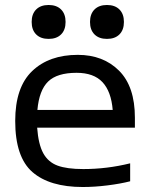

<svg xmlns="http://www.w3.org/2000/svg" viewBox="-20 -736 592 770"><path d="M521 -264V-224H129Q134 -157 153.5 -121.5Q173 -86 210.5 -72Q248 -58 314 -58Q409 -58 502 -81V-9Q463 1 411 7.5Q359 14 312 14Q179 14 110 -46Q41 -106 41 -251Q41 -386 109 -451Q177 -516 292 -516Q394 -516 457.5 -452.5Q521 -389 521 -264ZM130 -295H432Q426 -369 391 -406.5Q356 -444 287 -444Q209 -444 173 -409Q137 -374 130 -295ZM243 -648Q243 -616 225 -598Q207 -580 175 -580Q143 -580 125 -598Q107 -616 107 -648Q107 -680 125 -698Q143 -716 175 -716Q207 -716 225 -698Q243 -680 243 -648ZM477 -648Q477 -616 459 -598Q441 -580 409 -580Q377 -580 359 -598Q341 -616 341 -648Q341 -680 359 -698Q377 -716 409 -716Q441 -716 459 -698Q477 -680 477 -648Z"/></svg>

Font: Rhodium Libre
Style: Regular
Weight: 400
Designer: James Puckett
Foundry: Dunwich Type Founders
Version: Version 1.001; ttfautohint (v1.3)